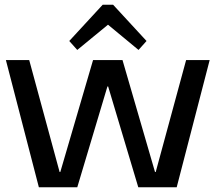

<svg xmlns="http://www.w3.org/2000/svg" viewBox="-20 -795 915 815"><path d="M5 -540H104L233 -65H236L375 -540H500L638 -65H641L770 -540H870L730 0H567L439 -428H436L308 0H145ZM274 -621 416 -775H460L602 -621L568 -583L412 -712H465L308 -583Z"/></svg>

Font: Pathway Extreme 28pt Medium
Style: Regular
Weight: 500
Designer: Eduardo Rodriguez Tunni
Foundry: Eduardo Rodriguez Tunni
Version: Version 1.001;gftools[0.9.26]